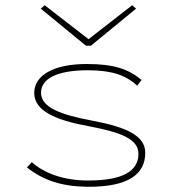

<svg xmlns="http://www.w3.org/2000/svg" viewBox="-20 -705 665 735"><path d="M151 -685 136 -672 309 -530H328L501 -672L486 -685L319 -555ZM316 10C476 11 536 -41 536 -120C536 -185 466 -218 334 -243C209 -266 137 -295 137 -350C137 -403 197 -436 315 -436C407 -436 461 -418 505 -377L522 -399C471 -441 416 -460 312 -460C184 -460 111 -416 111 -349C111 -281 192 -245 319 -222C446 -198 510 -172 510 -116C510 -49 448 -14 318 -14C223 -14 149 -42 102 -84L83 -64C147 -14 217 9 316 10Z"/></svg>

Font: Inconsolata Expanded ExtraLight
Style: Regular
Weight: 200
Width: 7
Monospace: yes
Designer: Raph Levien, Cyreal, Brenton Simpson
Foundry: Raph Levien, Cyreal, Google
Version: Version 3.100